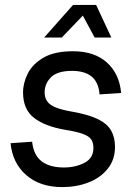

<svg xmlns="http://www.w3.org/2000/svg" viewBox="-20 -751 561 783"><path d="M234 12Q143 12 87 -37Q31 -86 23 -167L111 -173Q117 -118 150 -93Q183 -68 240 -68Q288 -68 324.5 -87Q361 -106 361 -148Q361 -168 352.5 -181.5Q344 -195 319 -204.5Q294 -214 244 -222Q163 -236 118.5 -270.5Q74 -305 74 -374Q74 -413 93.5 -451.5Q113 -490 157.5 -516Q202 -542 278 -542Q365 -542 416 -496Q467 -450 474 -372L386 -366Q382 -416 353.5 -439Q325 -462 274 -462Q214 -462 188 -436Q162 -410 162 -374Q162 -352 173 -337Q184 -322 208 -312.5Q232 -303 272 -296Q341 -284 379.5 -265Q418 -246 433.5 -218Q449 -190 449 -152Q449 -100 419.5 -63Q390 -26 341 -7Q292 12 234 12ZM160 -598 278 -731H372L434 -598H366L312 -698H328L232 -598Z"/></svg>

Font: Geist
Style: Italic
Weight: 400
Italic angle: -12°
Designer: Basement.studio, Andrés Briganti, Mateo Zaragoza
Foundry: Basement.studio, Vercel, Andrés Briganti, Guido Ferreyra, Mateo Zaragoza
Version: Version 1.500